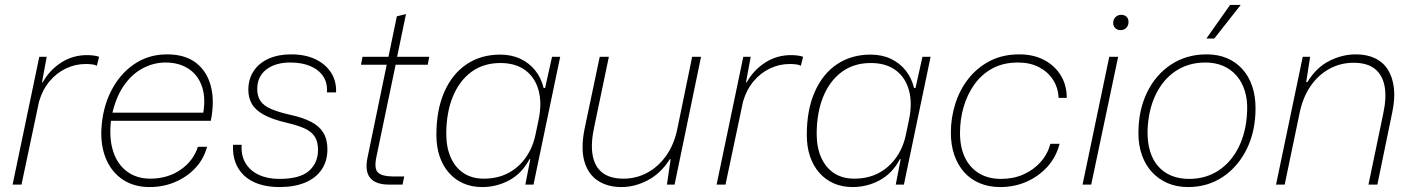

<svg xmlns="http://www.w3.org/2000/svg" viewBox="-20 -747 5721 777"><path d="M31 0 139 -517H169L150 -414H153Q181 -464 228 -494Q275 -524 332 -524Q348 -524 361 -522Q374 -520 381 -517L372 -481Q365 -485 352.5 -486.5Q340 -488 327 -488Q285 -488 247 -470Q209 -452 180.5 -418Q152 -384 138 -336L67 0Z M585 10Q524 10 479.5 -18.5Q435 -47 411.5 -98.5Q388 -150 390 -219Q394 -308 429 -377.5Q464 -447 522.5 -487Q581 -527 656 -527Q729 -527 773.5 -492.5Q818 -458 833.5 -397.5Q849 -337 833 -258H429Q421 -187 438 -134.5Q455 -82 494 -53Q533 -24 588 -24Q658 -24 710 -59.5Q762 -95 781 -153H818Q805 -104 771 -67.5Q737 -31 689 -10.5Q641 10 585 10ZM432 -277 419 -291H817L800 -276Q814 -345 798.5 -393.5Q783 -442 744 -468Q705 -494 650 -494Q601 -494 556.5 -470Q512 -446 479.5 -398Q447 -350 432 -277Z M1111 10Q1064 10 1028 -2Q992 -14 968 -36.5Q944 -59 932.5 -90.5Q921 -122 923 -161H958Q955 -118 973.5 -87Q992 -56 1027.5 -39.5Q1063 -23 1110 -23Q1194 -23 1230.5 -55.5Q1267 -88 1267 -140Q1267 -174 1253.5 -194.5Q1240 -215 1212 -227.5Q1184 -240 1141 -250Q1081 -264 1047 -283Q1013 -302 999 -327Q985 -352 985 -383Q985 -427 1006.5 -459.5Q1028 -492 1067 -509.5Q1106 -527 1158 -527Q1215 -527 1256 -507.5Q1297 -488 1319.5 -453.5Q1342 -419 1340 -373H1303Q1306 -411 1288 -438Q1270 -465 1236 -479.5Q1202 -494 1155 -494Q1094 -494 1057.5 -465.5Q1021 -437 1021 -387Q1021 -358 1034 -338.5Q1047 -319 1077 -306Q1107 -293 1156 -282Q1206 -271 1239 -254Q1272 -237 1288.5 -210Q1305 -183 1305 -143Q1305 -95 1281.5 -60.5Q1258 -26 1214.5 -8Q1171 10 1111 10Z M1554 0Q1501 0 1478.5 -26.5Q1456 -53 1467 -108L1545 -485H1441L1447 -517H1552L1586 -681L1623 -690L1587 -517H1717L1711 -485H1581L1503 -111Q1493 -62 1511 -47.5Q1529 -33 1569 -33H1616L1609 0Z M1931 10Q1889 10 1855 -5Q1821 -20 1796.5 -48Q1772 -76 1759 -114.5Q1746 -153 1746 -201Q1746 -303 1778.5 -376Q1811 -449 1869 -487.5Q1927 -526 2004 -526Q2050 -526 2086 -509Q2122 -492 2146 -462Q2170 -432 2180 -391H2186L2214 -517H2247L2139 0H2106L2126 -103H2123Q2092 -45 2041 -17.5Q1990 10 1931 10ZM1938 -24Q1993 -24 2035.5 -46Q2078 -68 2107 -108.5Q2136 -149 2147 -202L2159 -259Q2174 -329 2159.5 -381.5Q2145 -434 2105.5 -463Q2066 -492 2005 -492Q1936 -492 1887 -455.5Q1838 -419 1812 -354.5Q1786 -290 1786 -205Q1786 -151 1804 -110Q1822 -69 1856 -46.5Q1890 -24 1938 -24Z M2495 10Q2438 10 2398.5 -16.5Q2359 -43 2344.5 -95.5Q2330 -148 2346 -227L2407 -517H2444L2384 -230Q2370 -164 2378.5 -118Q2387 -72 2418 -48Q2449 -24 2503 -24Q2555 -24 2599.5 -48Q2644 -72 2676 -117Q2708 -162 2721 -225L2781 -517H2817L2710 0H2679L2694 -103H2691Q2654 -45 2601.5 -17.5Q2549 10 2495 10Z M2880 0 2988 -517H3018L2999 -414H3002Q3030 -464 3077 -494Q3124 -524 3181 -524Q3197 -524 3210 -522Q3223 -520 3230 -517L3221 -481Q3214 -485 3201.5 -486.5Q3189 -488 3176 -488Q3134 -488 3096 -470Q3058 -452 3029.5 -418Q3001 -384 2987 -336L2916 0Z M3430 10Q3388 10 3354 -5Q3320 -20 3295.5 -48Q3271 -76 3258 -114.5Q3245 -153 3245 -201Q3245 -303 3277.5 -376Q3310 -449 3368 -487.5Q3426 -526 3503 -526Q3549 -526 3585 -509Q3621 -492 3645 -462Q3669 -432 3679 -391H3685L3713 -517H3746L3638 0H3605L3625 -103H3622Q3591 -45 3540 -17.5Q3489 10 3430 10ZM3437 -24Q3492 -24 3534.5 -46Q3577 -68 3606 -108.5Q3635 -149 3646 -202L3658 -259Q3673 -329 3658.5 -381.5Q3644 -434 3604.5 -463Q3565 -492 3504 -492Q3435 -492 3386 -455.5Q3337 -419 3311 -354.5Q3285 -290 3285 -205Q3285 -151 3303 -110Q3321 -69 3355 -46.5Q3389 -24 3437 -24Z M4028 10Q3982 10 3945 -5.5Q3908 -21 3882 -50Q3856 -79 3842 -119.5Q3828 -160 3828 -210Q3828 -270 3846 -327Q3864 -384 3899.5 -429Q3935 -474 3986.5 -500.5Q4038 -527 4105 -527Q4162 -527 4205 -504.5Q4248 -482 4272.5 -442.5Q4297 -403 4297 -351H4264Q4262 -393 4241 -425Q4220 -457 4184 -475.5Q4148 -494 4100 -494Q4040 -494 3996 -470Q3952 -446 3923 -405Q3894 -364 3879.5 -313.5Q3865 -263 3865 -209Q3865 -150 3885.5 -108.5Q3906 -67 3943 -45Q3980 -23 4031 -23Q4081 -23 4121.5 -41Q4162 -59 4190.5 -90.5Q4219 -122 4231 -165H4268Q4254 -111 4218.5 -72Q4183 -33 4134 -11.5Q4085 10 4028 10Z M4361 0 4469 -517H4505L4396 0ZM4514 -625Q4502 -625 4493.5 -633Q4485 -641 4485 -654Q4485 -668 4494 -677.5Q4503 -687 4518 -687Q4530 -687 4538.5 -679.5Q4547 -672 4547 -658Q4547 -644 4538 -634.5Q4529 -625 4514 -625Z M4788 10Q4742 10 4705 -6Q4668 -22 4641.5 -51Q4615 -80 4601 -120Q4587 -160 4587 -208Q4587 -301 4622 -373Q4657 -445 4719.5 -486Q4782 -527 4863 -527Q4909 -527 4945.5 -511.5Q4982 -496 5008 -467Q5034 -438 5047.5 -398Q5061 -358 5061 -309Q5061 -216 5025.5 -144Q4990 -72 4928.5 -31Q4867 10 4788 10ZM4792 -23Q4860 -23 4912 -57.5Q4964 -92 4994 -154Q5024 -216 5027 -297Q5029 -343 5017.5 -379.5Q5006 -416 4983.5 -441.5Q4961 -467 4929.5 -480.5Q4898 -494 4858 -494Q4790 -494 4738.5 -460Q4687 -426 4657 -364Q4627 -302 4624 -219Q4623 -172 4634 -135.5Q4645 -99 4667 -74Q4689 -49 4720.5 -36Q4752 -23 4792 -23ZM4862 -591 4958 -727H5001L4894 -591Z M5144 0 5252 -517H5282L5266 -415H5271Q5307 -474 5359.5 -500.5Q5412 -527 5467 -527Q5512 -527 5545 -511Q5578 -495 5597 -464.5Q5616 -434 5621 -390.5Q5626 -347 5614 -291L5554 0H5518L5578 -288Q5592 -354 5583 -399.5Q5574 -445 5543 -469Q5512 -493 5458 -493Q5405 -493 5360 -468.5Q5315 -444 5284 -399Q5253 -354 5240 -293L5179 0Z"/></svg>

Font: Mona Sans ExtraLight
Style: Italic
Weight: 200
Italic angle: -11.6951°
Designer: Deni Anggara
Foundry: GitHub
Version: Version 2.000